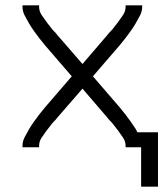

<svg xmlns="http://www.w3.org/2000/svg" viewBox="-20 -550 615 717"><path d="M507 147V0H449V-5Q449 -22 439.5 -36Q430 -50 420.5 -63Q411 -76 401 -88L395 -95L388 -102L379 -113L288 -219L196 -113L187 -102L180 -95L174 -88Q164 -76 154.5 -63Q145 -50 135.5 -36Q126 -22 126 -5V0H64V-5Q64 -22 72 -37.5Q80 -53 88.5 -67.5Q97 -82 107 -96Q117 -110 127 -123Q137 -136 148 -149L248 -265L148 -381Q137 -394 127 -407Q117 -420 107 -434Q97 -448 88.5 -462.5Q80 -477 72 -492.5Q64 -508 64 -525V-530H126V-525Q126 -508 135.5 -494Q145 -480 154.5 -467Q164 -454 174 -442L180 -435L187 -428L196 -417L288 -311L379 -417L388 -428L395 -435L401 -442Q411 -454 420.5 -467Q430 -480 439.5 -494Q449 -508 449 -525V-530H511V-525Q511 -508 503 -492.5Q495 -477 486.5 -462.5Q478 -448 468 -434Q458 -420 448 -407Q438 -394 427 -381L327 -265L427 -149Q438 -136 448 -123Q458 -110 468 -96Q478 -82 487 -68L493 -56H570V147Z"/></svg>

Font: Jozsika Light
Style: Regular
Weight: 300
Monospace: yes
Designer: Belleve Invis
Foundry: Belleve Invis
Version: 2.1.0